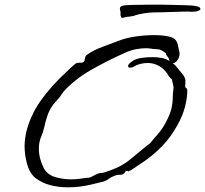

<svg xmlns="http://www.w3.org/2000/svg" viewBox="-20 -779 876 820"><path d="M268 21Q231 21 195.5 12Q160 3 131 -19Q106 -40 95.5 -79Q85 -118 85 -155Q85 -171 87 -185.5Q89 -200 91 -210Q108 -284 153.5 -348.5Q199 -413 270 -478Q278 -486 286 -493Q294 -500 302 -507Q307 -510 312 -510.5Q317 -511 321 -511Q326 -511 330 -511.5Q334 -512 336 -514Q341 -517 342.5 -528Q344 -539 350 -544Q379 -565 418 -579Q457 -593 490 -606Q518 -617 558.5 -623Q599 -629 637 -629Q676 -629 701 -623Q723 -618 730.5 -607.5Q738 -597 740 -585Q742 -573 745 -562Q746 -559 746.5 -556Q747 -553 747 -550Q747 -534 737 -521Q727 -508 717 -509Q724 -505 729.5 -499Q735 -493 740 -486Q748 -476 758 -464.5Q768 -453 772 -438V-437Q772 -431 771.5 -423Q771 -415 771 -408Q770 -406 774.5 -403.5Q779 -401 780 -394Q780 -361 770 -322.5Q760 -284 737 -243Q708 -191 671.5 -154Q635 -117 599.5 -92.5Q564 -68 538 -51H536Q535 -52 531.5 -48.5Q528 -45 526 -49Q519 -48 518 -49Q517 -50 515 -45Q508 -32 493.5 -32.5Q479 -33 469 -28Q456 -24 445 -15.5Q434 -7 420 -3Q404 1 361 11Q318 21 268 21ZM284 -13Q308 -13 328.5 -16.5Q349 -20 358 -20H359Q363 -20 372.5 -25Q382 -30 392.5 -35Q403 -40 409 -40Q417 -40 430 -44Q443 -48 453 -52Q502 -70 532 -95Q562 -120 593 -145Q601 -152 609 -158Q617 -164 622 -168Q635 -185 654 -206Q673 -227 689 -258Q707 -292 712.5 -317Q718 -342 718 -367Q718 -378 719.5 -388.5Q721 -399 721 -408Q721 -411 718 -422Q715 -433 715 -437Q715 -440 710.5 -443.5Q706 -447 702 -452Q687 -480 663 -495Q639 -510 612 -510Q578 -510 552 -495Q548 -492 543.5 -491Q539 -490 536 -490Q527 -490 527 -497Q527 -507 550.5 -521Q574 -535 632 -535Q652 -535 670.5 -531.5Q689 -528 705 -518L702 -524V-525Q702 -530 695.5 -537Q689 -544 689 -551Q689 -551 676.5 -560Q664 -569 648 -569H647Q638 -569 627 -571Q616 -573 603 -573Q584 -573 562 -569Q540 -565 515 -554Q438 -520 367.5 -479.5Q297 -439 250 -386Q244 -378 242.5 -375Q241 -372 234 -363Q229 -357 219 -346Q209 -335 205 -329Q190 -308 182 -283.5Q174 -259 169 -236Q164 -213 157 -198Q151 -185 148.5 -171.5Q146 -158 146 -144Q146 -120 152.5 -98Q159 -76 167 -61Q183 -32 216.5 -22.5Q250 -13 284 -13ZM499 -704Q498 -705 497.5 -706.5Q497 -708 495 -713Q494 -715 494.5 -717.5Q495 -720 495 -722Q495 -729 493.5 -734Q492 -739 492 -743Q492 -750 501 -754Q510 -757 541.5 -758Q573 -759 623 -759Q641 -759 668.5 -759Q696 -759 725 -758Q754 -757 777.5 -756.5Q801 -756 811 -754Q836 -751 836 -740Q836 -736 825 -732Q814 -728 793 -729Q784 -730 763.5 -729.5Q743 -729 718 -728Q693 -727 670.5 -726.5Q648 -726 636 -726Q619 -726 594.5 -722Q570 -718 559 -714Q551 -710 536 -708.5Q521 -707 513 -705Q510 -704 505.5 -703Q501 -702 499 -704Z"/></svg>

Font: Vujahday Script
Style: Regular
Weight: 400
Designer: Robert E. Leuschke
Foundry: Robert E. Leuschke
Version: Version 1.010; ttfautohint (v1.8.3)